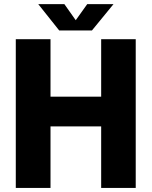

<svg xmlns="http://www.w3.org/2000/svg" viewBox="-20 -920 744 940"><path d="M57.3 -728H227.3V-446.8H475.3V-728H644.5V0H475.3V-301.2H227.3V0H57.3ZM270 -770.7 167.3 -899.7H295.2L350.8 -821L407 -899.7H535.7L430 -770.7Z"/></svg>

Font: Murecho Thin
Style: Regular
Weight: 100
Designer: Neil Summerour
Foundry: Positype
Version: Version 1.010